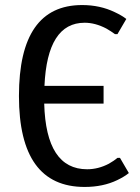

<svg xmlns="http://www.w3.org/2000/svg" viewBox="-20 -730 555 760"><path d="M315 10Q55 10 55 -350Q55 -710 305 -710Q376 -710 434 -682Q462 -669 480 -655L445 -595H435Q420 -606 401 -617Q357 -640 315 -640Q167 -640 156 -390H390V-320H155Q162 -60 325 -60Q369 -60 411 -82Q432 -94 445 -105H455L490 -45Q473 -31 444 -17Q388 10 315 10Z"/></svg>

Font: Scada
Style: Regular
Weight: 400
Designer: Jovanny Lemonad
Foundry: Jovanny Lemonad
Version: Version 4.100;PS 004.100;hotconv 1.0.88;makeotf.lib2.5.64775